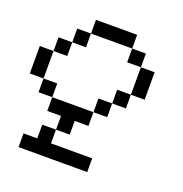

<svg xmlns="http://www.w3.org/2000/svg" viewBox="-136 -736 965 1011"><g transform="rotate(20 346.0 -230.5)"><path d="M0 -230.8V-384.6H76.9V-461.5H153.8V-538.5H230.8V-615.4H461.5V-538.5H230.8V-461.5H153.8V-384.6H76.9V-230.8ZM461.5 -538.5H538.5V-461.5H461.5ZM538.5 -461.5H615.4V-307.7H538.5ZM538.5 -307.7V-230.8H461.5V-307.7ZM461.5 -230.8V-153.8H384.6V-230.8ZM76.9 -230.8H153.8V-153.8H76.9ZM384.6 -153.8V-76.9H307.7V0H230.8V-76.9H153.8V-153.8ZM230.8 0V76.9H461.5V153.8H76.9V76.9H153.8V0Z"/></g></svg>

Font: Mintsoda - Lime Green 13x16
Style: Regular
Weight: 400
Designer: Mintsoda-15
Version: Version 1.0